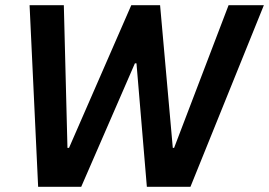

<svg xmlns="http://www.w3.org/2000/svg" viewBox="-20 -720 1037 740"><path d="M127 0H293L500 -476H506L546 0H714L997 -700H861L651 -150H646L597 -700H486L246 -150H240L226 -700H94Z"/></svg>

Font: Fixel Display 20240404 SemiBold
Style: Italic
Weight: 600
Italic angle: -10°
Designer: AlfaBravo + MacPaw
Foundry: Kyrylo Tkachov, Marchela Mozhyna, Serhii Makarenko, Maria Weinstein, Zakhar Kryvoshyya
Version: Version 1.211;Glyphs 3.2 (3225)